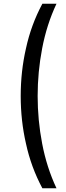

<svg xmlns="http://www.w3.org/2000/svg" viewBox="-20 -800 350 1020"><path d="M205 -780H280Q228 -669 204 -543Q180 -418 180 -290Q180 -162 204 -37Q228 89 280 200H205Q145 88 118 -37Q90 -159 90 -290Q90 -421 118 -543Q145 -668 205 -780Z"/></svg>

Font: jost-mod-400
Style: Regular
Weight: 400
Version: Version 3.200; ttfautohint (v0.97) -l 8 -r 50 -G 200 -x 14 -